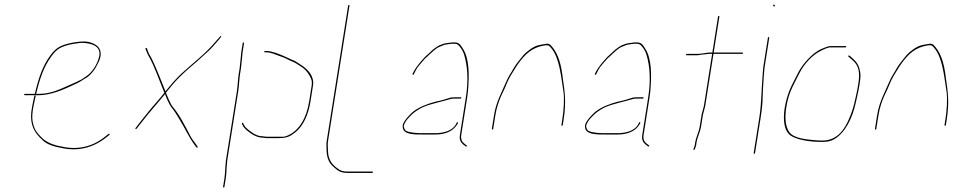

<svg xmlns="http://www.w3.org/2000/svg" viewBox="-20 -658 4265 855"><path d="M139.7 -232 133.9 -233C132.8 -230.3 132.1 -228 131.8 -226C124.8 -194.7 120.7 -172.5 119.3 -159.5C112.8 -98.7 136.3 -63.5 167.7 -36C182.8 -19.7 204.1 -10.6 230.6 -4C257.8 1.3 275.4 7 307.9 7C363.2 7 409.9 -13.7 445.3 -40L467 -57C470.1 -59.6 467 -64.7 463.8 -62L442.1 -45C408.3 -18.7 362.7 1 308.8 1C276.7 1 259.2 -4.8 232.6 -10C207.8 -16.5 187.1 -26.2 171.3 -40C156.3 -54.7 142.4 -67.2 133.9 -87.5C117 -127.5 123.2 -160.5 137.6 -225C138.1 -227.7 138.8 -230 139.7 -232ZM153.1 -234C159.7 -234 166 -234.3 171.7 -235C230 -241.7 277.5 -266.2 324.6 -288C340.6 -295.4 350.4 -304.3 365.4 -312C389.8 -328.4 407.2 -355.2 420.4 -384.5C436.3 -419.6 427.5 -445.2 406.1 -458.5C377 -476.6 347.6 -476.1 298 -467C249.9 -457 228.7 -445.1 204.1 -411C169.5 -364.8 151.7 -309.7 135 -240H141C157.7 -309.5 175.4 -362.3 209.6 -408C232.6 -440.7 252.7 -451 298 -461C322.8 -465.7 340.6 -467.7 351.5 -467C394.3 -464.4 432.9 -449.1 420.9 -403.5C411.1 -366.5 388.9 -334.9 362.2 -317L344.3 -305C332 -298 311.8 -288.9 297.8 -283C254.4 -264.6 211.4 -240 154 -240H91C89 -240 87.9 -239 87.5 -237C87.2 -235 88.1 -234 90.1 -234Z M960.6 -496 950.8 -485C944.3 -477.7 938.6 -471.2 933.7 -465.5C889 -413.8 838.8 -377.1 788.3 -330.5C761.7 -305.9 739.5 -279.1 716.8 -251C715.4 -255 714 -258.7 712.5 -262C694.8 -306 678.2 -349.8 658.4 -391C648.3 -412.1 644 -414.3 637.6 -433L634.2 -443C632.2 -446.9 627 -444.1 627.7 -440L632.1 -430C634.4 -423.3 637 -417.5 639.8 -412.5C669 -361.7 688.2 -302.1 711.8 -245C700.9 -231 690.2 -218 679.6 -206C653.7 -177 631.3 -148.9 605.4 -116L583.9 -88C580.4 -83.7 585.4 -81.3 588.5 -85L609.7 -112C646 -159.4 678.7 -194.3 714.9 -239C721.4 -219.9 734.9 -190.3 744.3 -179C756.6 -164.5 767.6 -145 778.3 -128C802.2 -89.8 820.6 -47.4 846.9 -12L855.2 -1C857.4 1.7 862 -2.3 859.8 -5L852.5 -16C842.5 -29.5 835 -38.8 827 -54C804.3 -97.4 779.9 -146.2 749 -183C738.3 -195.7 727.3 -225.8 718.8 -245C731.1 -259.7 742.7 -273.7 753.5 -287C775 -311.7 805.2 -339.5 828.4 -359.5L858 -385C873.6 -398.5 887.2 -412 901.1 -424C920.6 -440.8 938.2 -462.6 955.3 -482L964.1 -493C967.1 -495.6 962.6 -500.1 960.6 -496Z M1170.3 -49H1221.8C1238 -49 1245.4 -48.2 1256.3 -52.5C1312.6 -74.5 1345 -132.5 1356.8 -207L1367.7 -276C1371.1 -297.4 1366.1 -307.8 1357.6 -322.5C1348.9 -337.5 1337.8 -350.5 1323 -360L1301.2 -374C1286.1 -383.7 1280.3 -383.2 1264.1 -392C1248.7 -400.3 1236.7 -404.5 1220.9 -410C1206.6 -415 1186.3 -425 1166.3 -425H1159.3C1157.3 -425 1156.5 -426 1156.8 -428C1157.1 -430 1158.3 -431 1160.3 -431H1167.3C1172.6 -431 1178.3 -430.3 1184.4 -429C1215.4 -422.3 1240.7 -409.8 1267 -398C1283 -389.3 1290.5 -389.9 1305 -379L1326.8 -365C1351.3 -346.8 1380.6 -319.7 1373.7 -276L1362.8 -207C1353.3 -147.4 1330.6 -95.7 1293.1 -67C1270.4 -49.7 1256.4 -43 1220.8 -43H1169.3C1159.5 -43 1147.2 -46 1138.3 -46C1124.4 -47.8 1107.1 -56.9 1097.1 -64C1084 -73.3 1069 -84.1 1061.5 -98L1056.9 -107C1056.2 -109.3 1061.7 -114.3 1062.4 -110L1067 -101C1070.1 -95 1074.8 -89.3 1081.3 -84C1096 -71.9 1116.6 -55.3 1139.2 -52C1149.6 -52 1160.1 -49 1170.3 -49ZM1057.2 -393C1055.2 -379.8 1055.3 -368 1053 -353.5L1049.1 -329C1044.9 -302.4 1044.9 -277.3 1040.6 -250L992.1 56C990.3 67.7 991.5 72.5 989.4 86C988.1 104.8 988.1 119.6 985.1 138L979.4 174C979.1 176 978 177 976 177C974 177 973.1 176 973.4 174L979.1 138C982 119.9 982.1 104.4 983.4 86C985.4 73.5 984.4 67.1 986.1 56L1034.6 -250C1038.9 -277.3 1038.9 -302.4 1043.1 -329L1047 -353.5C1049.3 -368.3 1049.2 -380 1051.2 -393C1052.9 -403.7 1052.6 -414.3 1054.3 -425L1060.8 -466C1061.1 -468 1062.3 -469 1064.3 -469C1066.3 -469 1067.1 -468 1066.8 -466L1060.3 -425C1058.5 -413.6 1059.1 -404.6 1057.2 -393Z M1533.7 -636C1531.7 -636 1530.6 -635 1530.3 -633L1435.1 -32C1432 -12.8 1434.1 -0.8 1434.5 16C1434.8 31.1 1438.5 44.4 1443.1 56C1450.6 74.9 1466.1 85.7 1480.5 98C1491.1 107 1506.6 112 1526.3 112H1637.3C1639.3 112 1640.4 111 1640.7 109C1641 107 1640.2 106 1638.2 106H1527.2C1508.2 106 1494.6 101.8 1484.3 93C1459.1 75.5 1441.3 53.2 1440.7 14.5C1440.4 -3 1438 -12.9 1441.1 -32L1536.3 -633C1536.6 -635 1535.7 -636 1533.7 -636Z M2034.2 -222C2034.5 -224 2033.6 -225 2031.6 -225H2006.6C1999.3 -225 1993.3 -224.7 1988.5 -224C1968.4 -217.6 1940.4 -208.9 1918.5 -205C1882.6 -195.6 1844.9 -181 1818.8 -160C1810.6 -153.4 1787.2 -129 1781.8 -119C1774.4 -106.6 1770.3 -99.1 1774.5 -85C1782.3 -58.7 1825.1 -59 1862.3 -59H1917.3C1953.3 -59 1983.7 -68.1 2003.4 -88C2008.1 -92.7 2024.2 -111.9 2018.1 -114C2014 -115.4 2012.3 -109 2010.8 -106C1996.5 -76.9 1958 -65 1918.3 -65H1863.3C1835.4 -65 1807.2 -66.6 1788.9 -75C1782.7 -77.9 1775.8 -92.6 1779.2 -102C1785.9 -117.2 1789.8 -123.1 1803.2 -137C1819.8 -154.2 1822.9 -156.7 1841.8 -169C1870.7 -187.9 1908.2 -195.9 1944 -205.5L1970.2 -212.5C1986.3 -216.8 1988.2 -219 2005.7 -219H2030.7C2032.7 -219 2033.8 -220 2034.2 -222ZM1822.8 -327 1828.7 -339C1837.1 -356.2 1844.4 -364.7 1856.4 -378.5L1871.7 -396C1876.5 -400.7 1881.5 -405.3 1886.9 -410C1902.5 -423.5 1918.1 -441.9 1938.3 -450L1953.2 -456C1957.5 -458 1962.4 -459.3 1967.9 -460C1980.7 -461.4 1990.9 -464.3 2005.3 -463C2012 -463 2017.6 -460.7 2022.2 -456C2032.3 -445.7 2041.9 -430.8 2046.7 -415C2062.5 -362.9 2066.3 -298.4 2054.3 -223L2028 -57C2024.7 -36 2031 -24.7 2043.2 -14L2054 -6C2057.3 -3.5 2061.2 -8.6 2058.6 -10L2047 -19C2036.5 -27.6 2031.2 -39.3 2034 -57L2060.3 -223C2061.7 -231.7 2062.8 -241 2063.8 -251C2070.4 -323.3 2070.1 -398 2041 -442C2032.9 -454.3 2026.2 -469 2006.3 -469C1998.4 -469.7 1991.3 -469.3 1985.1 -468L1968.8 -466C1956 -464.6 1947.3 -459.9 1936.2 -456C1924.8 -450 1909.7 -439.3 1900.1 -430C1889.7 -418.9 1877.6 -410.6 1867.8 -399.5C1851.8 -381.6 1835.8 -363.2 1823 -341L1817.1 -329C1815.1 -325 1820.8 -323 1822.8 -327Z M2172.8 -81C2174.8 -81 2176 -82 2176.3 -84L2186.1 -146C2190.9 -176.1 2200.7 -205.9 2211.4 -230L2226.5 -262C2235 -283.5 2245.4 -307.2 2256.5 -325C2265.9 -339.3 2278.1 -361.3 2287.8 -374.5C2318.3 -415.9 2349 -447.9 2407.2 -456C2423.9 -458.3 2426 -453.9 2435.2 -443C2471.7 -399.6 2478.2 -317.6 2488.8 -251.5C2494 -219.6 2490.5 -167.1 2484 -126L2480 -101C2479.7 -99 2480.5 -98 2482.5 -98C2484.5 -98 2485.7 -99 2486 -101L2490 -126C2502.3 -203.9 2494.7 -252.4 2486.1 -310C2480.2 -363.5 2468.4 -414.2 2440 -448C2430.4 -459.4 2425.4 -466.4 2407.2 -462C2395.6 -460.4 2383.9 -458.4 2373.7 -455.5C2352.6 -449.6 2324.6 -427.5 2311.4 -413C2296.1 -393.4 2280.7 -377.3 2267.1 -354C2256.6 -333.6 2244.9 -319.9 2235.6 -297.5C2215.4 -248.9 2189.7 -206.2 2180.1 -146L2170.3 -84C2170 -82 2170.8 -81 2172.8 -81Z M2846.2 -222C2846.5 -224 2845.6 -225 2843.6 -225H2818.6C2811.3 -225 2805.3 -224.7 2800.5 -224C2780.4 -217.6 2752.4 -208.9 2730.5 -205C2694.6 -195.6 2656.9 -181 2630.8 -160C2622.6 -153.4 2599.2 -129 2593.8 -119C2586.4 -106.6 2582.3 -99.1 2586.5 -85C2594.3 -58.7 2637.1 -59 2674.3 -59H2729.3C2765.3 -59 2795.7 -68.1 2815.4 -88C2820.1 -92.7 2836.2 -111.9 2830.1 -114C2826 -115.4 2824.3 -109 2822.8 -106C2808.5 -76.9 2770 -65 2730.3 -65H2675.3C2647.4 -65 2619.2 -66.6 2600.9 -75C2594.7 -77.9 2587.8 -92.6 2591.2 -102C2597.9 -117.2 2601.8 -123.1 2615.2 -137C2631.8 -154.2 2634.9 -156.7 2653.8 -169C2682.7 -187.9 2720.2 -195.9 2756 -205.5L2782.2 -212.5C2798.3 -216.8 2800.2 -219 2817.7 -219H2842.7C2844.7 -219 2845.8 -220 2846.2 -222ZM2634.8 -327 2640.7 -339C2649.1 -356.2 2656.4 -364.7 2668.4 -378.5L2683.7 -396C2688.5 -400.7 2693.5 -405.3 2698.9 -410C2714.5 -423.5 2730.1 -441.9 2750.3 -450L2765.2 -456C2769.5 -458 2774.4 -459.3 2779.9 -460C2792.7 -461.4 2802.9 -464.3 2817.3 -463C2824 -463 2829.6 -460.7 2834.2 -456C2844.3 -445.7 2853.9 -430.8 2858.7 -415C2874.5 -362.9 2878.3 -298.4 2866.3 -223L2840 -57C2836.7 -36 2843 -24.7 2855.2 -14L2866 -6C2869.3 -3.5 2873.2 -8.6 2870.6 -10L2859 -19C2848.5 -27.6 2843.2 -39.3 2846 -57L2872.3 -223C2873.7 -231.7 2874.8 -241 2875.8 -251C2882.4 -323.3 2882.1 -398 2853 -442C2844.9 -454.3 2838.2 -469 2818.3 -469C2810.4 -469.7 2803.3 -469.3 2797.1 -468L2780.8 -466C2768 -464.6 2759.3 -459.9 2748.2 -456C2736.8 -450 2721.7 -439.3 2712.1 -430C2701.7 -418.9 2689.6 -410.6 2679.8 -399.5C2663.8 -381.6 2647.8 -363.2 2635 -341L2629.1 -329C2627.1 -325 2632.8 -323 2634.8 -327Z M3104.4 -148 3096.2 -96C3091.7 -67.9 3079.9 -49.9 3075.3 -21C3075.3 -16.3 3074 -10.7 3071.6 -4L3068 6C3067.1 8 3067.5 9.2 3069.5 9.5C3071.4 9.8 3072.9 9 3073.9 7L3077.5 -3C3079.9 -9.7 3081.2 -16 3081.5 -22C3086 -50.6 3097.7 -67.3 3102.2 -96L3110.3 -147C3114.5 -165.9 3118.7 -175 3121.4 -192L3157.2 -418H3285.2C3287.2 -418 3288.4 -419 3288.7 -421C3289 -423 3288.2 -424 3286.2 -424H3158.2L3183.5 -584C3183.8 -586 3183 -587 3181 -587C3179 -587 3177.8 -586 3177.5 -584L3152.2 -424H3136.2C3119.2 -422.3 3101.7 -418 3086.2 -418H3038.2C3036.2 -418 3035 -417 3034.7 -415C3034.4 -413 3035.3 -412 3037.3 -412H3085.3C3089.3 -412 3094 -412.7 3099.6 -414C3110.5 -415.5 3123.2 -416.8 3135.2 -418H3151.2L3115.4 -192C3112.7 -174.8 3108.7 -166.9 3104.4 -148Z M3338.7 27C3340.7 27 3341.9 26 3342.2 24L3367.1 -133C3368.9 -144.3 3370.6 -156.5 3372.3 -169.5C3377.4 -207.7 3375.9 -248.1 3379 -284C3381.4 -311.4 3381.7 -339 3386.2 -367.5L3405.6 -490C3405.9 -492 3405.1 -493 3403.1 -493C3401.1 -493 3399.9 -492 3399.6 -490L3380.2 -367.5C3377.4 -349.7 3376.4 -326.6 3375.1 -310C3370.4 -251.8 3371.1 -196.2 3361.1 -133L3336.2 24C3335.9 26 3336.7 27 3338.7 27ZM3423.3 -633C3424.4 -631.6 3426.8 -626.5 3429.7 -629.5C3433 -632.9 3429.2 -635.5 3427.9 -637C3425.6 -639.7 3421 -635.7 3423.3 -633Z M3748.3 -450C3748.6 -452 3747.7 -453 3745.7 -453H3679.7C3673.1 -453 3665.8 -451.3 3658 -448C3641.1 -441.7 3631 -438 3615.7 -427.5C3585.9 -407 3551.6 -369.4 3533.7 -333C3525.2 -315.6 3506.5 -280.9 3499.3 -264C3467.2 -188.8 3452 -74.8 3509.8 -49C3542.7 -32.9 3591.2 -26 3640.6 -26C3662 -26 3678.3 -28.6 3693.9 -37.5C3743.4 -65.6 3775.9 -131.3 3790.6 -199.5C3796.9 -228.7 3802.5 -249.5 3808 -284C3813.5 -319 3813.1 -330 3807.3 -352C3799.8 -380.3 3781.9 -394.1 3762.1 -411C3759.9 -412.2 3754.2 -407.4 3758.3 -406C3765.7 -399.7 3772.4 -394 3779.8 -387C3804.4 -363.7 3810.3 -336.4 3802 -284C3798.9 -264.7 3795.9 -248.7 3792.9 -236C3787 -211.3 3783.1 -189.1 3775.5 -167C3752.3 -100 3720.8 -32 3641.1 -32C3632.4 -32 3624.1 -32.3 3616.2 -33C3570.6 -36.9 3517 -41.6 3496.3 -68C3472.8 -97.9 3473.8 -150.3 3487 -208.5C3497.6 -254.9 3520.3 -292.1 3539.4 -331C3560.7 -374.3 3599.5 -415.4 3639.7 -434C3649.2 -438.4 3665.3 -447 3678.8 -447H3744.8C3746.8 -447 3748 -448 3748.3 -450Z M3878.8 -81C3880.8 -81 3882 -82 3882.3 -84L3892.1 -146C3896.9 -176.1 3906.7 -205.9 3917.4 -230L3932.5 -262C3941 -283.5 3951.4 -307.2 3962.5 -325C3971.9 -339.3 3984.1 -361.3 3993.8 -374.5C4024.3 -415.9 4055 -447.9 4113.2 -456C4129.9 -458.3 4132 -453.9 4141.2 -443C4177.7 -399.6 4184.2 -317.6 4194.8 -251.5C4200 -219.6 4196.5 -167.1 4190 -126L4186 -101C4185.7 -99 4186.5 -98 4188.5 -98C4190.5 -98 4191.7 -99 4192 -101L4196 -126C4208.3 -203.9 4200.7 -252.4 4192.1 -310C4186.2 -363.5 4174.4 -414.2 4146 -448C4136.4 -459.4 4131.4 -466.4 4113.2 -462C4101.6 -460.4 4089.9 -458.4 4079.7 -455.5C4058.6 -449.6 4030.6 -427.5 4017.4 -413C4002.1 -393.4 3986.7 -377.3 3973.1 -354C3962.6 -333.6 3950.9 -319.9 3941.6 -297.5C3921.4 -248.9 3895.7 -206.2 3886.1 -146L3876.3 -84C3876 -82 3876.8 -81 3878.8 -81Z"/></svg>

Font: Proton
Style: HlIt
Weight: 500
Version: Version 1.017